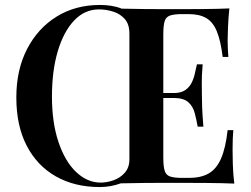

<svg xmlns="http://www.w3.org/2000/svg" viewBox="-20 -742 1013 776"><path d="M384 -722Q408 -722 430 -718.5Q452 -715 472 -707Q517 -706 562.5 -705.5Q608 -705 646.5 -705Q685 -705 710 -705Q753 -705 808 -705.5Q863 -706 907 -708Q903 -669 901.5 -633Q900 -597 900 -578Q900 -559 901 -541.5Q902 -524 903 -512H880Q872 -577 856.5 -615Q841 -653 813.5 -669Q786 -685 742 -685H717Q685 -685 668 -679.5Q651 -674 645.5 -656.5Q640 -639 640 -602V-106Q640 -70 645.5 -52Q651 -34 668 -28.5Q685 -23 717 -23H744Q792 -23 823.5 -41Q855 -59 873.5 -101.5Q892 -144 900 -216H923Q920 -185 920 -136Q920 -116 921 -78Q922 -40 927 0Q879 -2 818 -2.5Q757 -3 710 -3Q684 -3 644.5 -3Q605 -3 559 -2.5Q513 -2 468 -1Q449 6 427.5 10Q406 14 383 14Q282 14 206 -29Q130 -72 88 -153Q46 -234 46 -348Q46 -460 89.5 -544Q133 -628 209 -675Q285 -722 384 -722ZM380 -704Q322 -704 279.5 -659Q237 -614 213.5 -535Q190 -456 190 -352Q190 -246 216.5 -167.5Q243 -89 288 -46.5Q333 -4 387 -4Q412 -4 439 -13.5Q466 -23 484.5 -44Q503 -65 503 -98V-606Q503 -644 484.5 -665Q466 -686 437.5 -695Q409 -704 380 -704ZM776 -366V-346H610V-366ZM799 -482Q795 -431 795.5 -404.5Q796 -378 796 -356Q796 -334 797 -307.5Q798 -281 802 -230H779Q774 -258 767 -285Q760 -312 741 -329Q722 -346 682 -346V-366Q712 -366 729 -378Q746 -390 755 -408.5Q764 -427 768 -447Q772 -467 776 -482Z"/></svg>

Font: Playfair Display SemiBold
Style: Regular
Weight: 600
Designer: Claus Eggers Sørensen
Foundry: Claus Eggers Sørensen
Version: Version 1.203